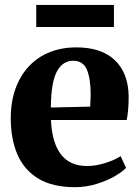

<svg xmlns="http://www.w3.org/2000/svg" viewBox="-20 -745 564 776"><path d="M282.5 11.5Q192 11.5 134.5 -23.5Q77 -58.5 50.2 -121.2Q23.5 -184 23.5 -266.5Q23.5 -334 42.8 -387Q62 -440 97 -477.2Q132 -514.5 180.8 -534Q229.5 -553.5 288.5 -553.5Q389.5 -553.5 443.8 -502.2Q498 -451 500 -357.5Q500 -324 497.8 -300Q495.5 -276 492 -260H186Q188 -213.5 198.2 -178.8Q208.5 -144 226.5 -120.8Q244.5 -97.5 270.8 -85.8Q297 -74 331 -74Q367.5 -74 406.5 -86.5Q445.5 -99 467.5 -114L489.5 -66.5Q474.5 -50.5 442.8 -32.2Q411 -14 369.2 -1.2Q327.5 11.5 282.5 11.5ZM185.5 -310.5 344.5 -314Q345 -326 345.5 -338Q346 -350 346.5 -362.5Q346.5 -427 331.2 -463.2Q316 -499.5 275.5 -499.5Q256.5 -499.5 240.5 -490.2Q224.5 -481 212 -459.8Q199.5 -438.5 192.8 -402Q186 -365.5 185.5 -310.5ZM440.5 -725V-636H126.5V-725Z"/></svg>

Font: Merriweather 60pt ExtraBold
Style: Regular
Weight: 800
Version: Version 2.100